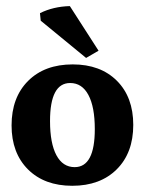

<svg xmlns="http://www.w3.org/2000/svg" viewBox="-20 -595 471 624"><path d="M214.8 8.8Q124.5 8.8 71 -44.4Q17.6 -97.7 17.6 -187.5Q17.6 -278.3 71.3 -332Q125 -385.7 216.3 -385.7Q306.6 -385.7 359.9 -332.5Q413.1 -279.3 413.1 -189Q413.1 -98.1 359.4 -44.7Q305.7 8.8 214.8 8.8ZM222.7 -51.8Q288.1 -51.8 288.1 -175.3Q288.1 -247.6 267.3 -286.4Q246.6 -325.2 208 -325.2Q142.6 -325.2 142.6 -201.7Q142.6 -129.4 163.3 -90.6Q184.1 -51.8 222.7 -51.8ZM259.8 -406.7 112.3 -527.8 109.9 -552.2Q152.8 -573.7 207 -575.2L300.3 -430.2Z"/></svg>

Font: Markazi Text
Style: Bold
Weight: 700
Designer: Borna Izadpanah (Arabic designer), Fiona Ross (Arabic design director) and Florian Runge (Latin designer)
Foundry: Borna Izadpanah and Florian Runge
Version: Version 1.001; ttfautohint (v1.8.3)